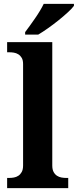

<svg xmlns="http://www.w3.org/2000/svg" viewBox="-20 -979 405 999"><path d="M28.8 -53.2Q40 -53.2 52.5 -55.4Q64.9 -57.6 75.4 -64.5Q85.9 -71.3 93 -84Q100.1 -96.7 100.1 -118.2V-646Q100.1 -666 93 -678Q85.9 -689.9 75.2 -696.5Q64.5 -703.1 52 -705.1Q39.6 -707 28.8 -707H17.1V-759.8H252V-118.2Q252 -96.7 259 -84Q266.1 -71.3 276.6 -64.5Q287.1 -57.6 299.8 -55.4Q312.5 -53.2 323.2 -53.2H335V0H17.1V-53.2ZM110.8 -812Q121.6 -826.2 135 -844.7Q148.4 -863.3 162.1 -883.1Q175.8 -902.8 187.7 -922.6Q199.7 -942.4 207.5 -959H364.7V-948.7Q355.5 -935.5 334 -915.8Q312.5 -896 285.9 -874.5Q259.3 -853 230.7 -832.8Q202.1 -812.5 178.7 -798.8H110.8Z"/></svg>

Font: Droids
Style: b
Weight: 700
Foundry: Ascender Corporation
Version: Version 1.00 build 113